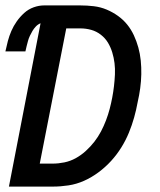

<svg xmlns="http://www.w3.org/2000/svg" viewBox="-23 -690 593 710"><path d="M173 0H10L127 -604Q117 -600 109.5 -592Q102 -584 97 -575.5Q92 -567 87.5 -557.5Q83 -548 80.5 -538.5Q78 -529 75.5 -519.5Q73 -510 71 -500H-3Q1 -519 6 -538Q11 -557 19 -575.5Q27 -594 39 -611Q51 -628 66.5 -642Q82 -656 101.5 -663Q121 -670 140 -670H273Q299 -670 324 -667Q349 -664 371.5 -654.5Q394 -645 413.5 -631Q433 -617 447.5 -599Q462 -581 472 -559.5Q482 -538 488.5 -514.5Q495 -491 497.5 -466Q500 -441 499.5 -415.5Q499 -390 495.5 -364Q492 -338 486 -312Q481 -284 473 -255.5Q465 -227 453.5 -199Q442 -171 425.5 -144.5Q409 -118 388 -95Q367 -72 341.5 -53Q316 -34 288 -21.5Q260 -9 230.5 -4.5Q201 0 173 0ZM124 -85H172Q193 -85 215 -89.5Q237 -94 257 -105Q277 -116 294.5 -132Q312 -148 326 -166Q340 -184 350.5 -204Q361 -224 369 -245Q377 -266 382.5 -287Q388 -308 392 -329Q396 -350 398.5 -371.5Q401 -393 402 -414.5Q403 -436 400.5 -456.5Q398 -477 392 -496.5Q386 -516 376 -532.5Q366 -549 350 -561.5Q334 -574 314.5 -579.5Q295 -585 274 -585H222Z"/></svg>

Font: Lode Dark Term
Style: Bold Italic
Weight: 700
Italic angle: -11°
Monospace: yes
Designer: Belleve Invis
Foundry: Belleve Invis
Version: Version 29.2.0